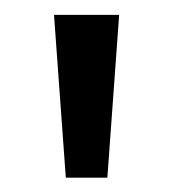

<svg xmlns="http://www.w3.org/2000/svg" viewBox="-20 -802 236 262"><path d="M126.5 -559.6H69.8L53.7 -781.7H142.6Z"/></svg>

Font: Spartan MB Med
Style: Regular
Weight: 500
Designer: Matt Bailey, Mirko Velimirovic
Foundry: Matt Bailey
Version: Version 1.005